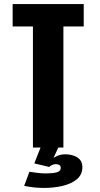

<svg xmlns="http://www.w3.org/2000/svg" viewBox="-20 -720 490 937"><path d="M388.6 -700V-590.9H289.4V0H140.7V-590.9H41.7V-700ZM177.9 0H264.7L220.6 94.9L147.4 77.4ZM220.6 94.9 235.9 55.3Q243.6 47.3 260.9 40.2Q278.1 33.1 298.4 33.1Q318.5 33.1 337.7 39Q356.9 44.9 369.4 58.4Q382 71.9 382 95Q382 132.1 355.2 154.6Q328.4 177.1 285.6 187.1Q242.9 197.2 194 197.2Q169.7 197.2 145.4 194.6Q121.1 191.9 98 187L123.6 118.3Q144.5 121.9 165.7 124.1Q186.9 126.3 206.1 126.3Q236.2 126.3 256.3 121.2Q276.4 116.1 276.4 99.3Q276.4 89.6 269.6 85.3Q262.7 81 251.7 81Q243.5 81 234.1 85.3Q224.6 89.6 220.6 94.9Z"/></svg>

Font: League Mono Thin Condensed
Style: Regular
Weight: 100
Width: 1
Designer: Tyler Finck
Foundry: The League of Moveable Type / Tyler Finck
Version: Version 2.300;RELEASE